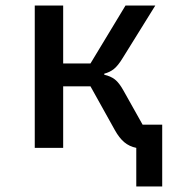

<svg xmlns="http://www.w3.org/2000/svg" viewBox="-20 -536 680 696"><path d="M396 -65 308 -223H209V0H106V-516H209V-306H308L435 -516H543L425 -326Q408 -298 393 -286Q378 -274 358 -269V-265Q381 -260 396.5 -248Q412 -236 428 -207L497 -84H568V140H474V0Q449 -5 430.5 -20.5Q412 -36 396 -65Z"/></svg>

Font: Writer Medium
Style: Regular
Weight: 500
Monospace: yes
Designer: Mike Abbink, Paul van der Laan, Pieter van Rosmalen
Foundry: Bold Monday
Version: Version 2.001 2020